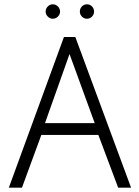

<svg xmlns="http://www.w3.org/2000/svg" viewBox="-20 -872 648 892"><path d="M225 -852Q212 -852 202 -842Q192 -832 192 -818Q192 -805 202 -795Q212 -785 225 -785Q239 -785 249 -795Q259 -805 259 -818Q259 -832 249 -842Q239 -852 225 -852ZM384 -852Q370 -852 360.5 -842Q351 -832 351 -818Q351 -805 360.5 -795Q370 -785 384 -785Q398 -785 407.5 -795Q417 -805 417 -818Q417 -832 407.5 -842Q398 -852 384 -852ZM589 0 330 -700H277L21 0H82L172 -245H437L529 0ZM189 -300 303 -621 420 -300Z"/></svg>

Font: AdventPro_ExpandedRegular
Style: ExpandedRegular
Weight: 400
Width: 7
Designer: VivaRado, Andreas Kalpakidis
Foundry: VivaRado, Andreas Kalpakidis
Version: Version 3.000